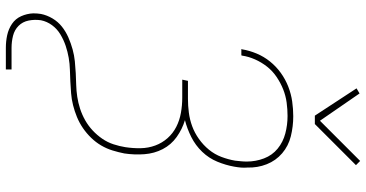

<svg xmlns="http://www.w3.org/2000/svg" viewBox="-310 -696 1221 640"><g transform="rotate(90 300.0 -375.5)"><path d="M139 215Q117 215 96.5 210.5Q76 206 59 194.5Q42 183 33.5 164Q25 145 24 124Q24 117 24.5 110.5Q25 104 26 98Q30 78 41 59.5Q52 41 68.5 28Q85 15 104.5 6.5Q124 -2 144 -7.5Q164 -13 184 -15Q204 -17 223.5 -18Q243 -19 262.5 -19.5Q282 -20 302 -23Q322 -26 342 -32.5Q362 -39 380.5 -49.5Q399 -60 414.5 -74.5Q430 -89 442 -106.5Q454 -124 460.5 -144Q467 -164 470 -183Q474 -209 473.5 -234.5Q473 -260 464.5 -283Q456 -306 440 -324Q424 -342 402.5 -353Q381 -364 356 -368.5Q331 -373 305 -373H245L249 -392H309Q332 -392 355 -395Q378 -398 400 -406Q422 -414 442.5 -428.5Q463 -443 478.5 -462Q494 -481 502.5 -503.5Q511 -526 515 -549Q516 -559 517 -568.5Q518 -578 518 -588Q518 -618 507.5 -645.5Q497 -673 475 -691Q453 -709 424.5 -716.5Q396 -724 366 -724Q344 -724 321.5 -721Q299 -718 277.5 -709.5Q256 -701 236 -687.5Q216 -674 201.5 -655.5Q187 -637 177.5 -615.5Q168 -594 165 -573L164 -570H143L144 -573Q148 -597 158 -621Q168 -645 184.5 -665.5Q201 -686 222.5 -701.5Q244 -717 268.5 -726.5Q293 -736 318 -739.5Q343 -743 367 -743Q401 -743 433.5 -735Q466 -727 490.5 -706Q515 -685 527 -654.5Q539 -624 538 -590Q539 -579 538 -568Q537 -557 535 -546Q530 -518 518.5 -490Q507 -462 485.5 -439.5Q464 -417 436 -403Q408 -389 380 -382Q410 -373 436 -354.5Q462 -336 476.5 -308Q491 -280 493.5 -247Q496 -214 491 -180Q487 -160 481 -140.5Q475 -121 464.5 -103Q454 -85 439 -69.5Q424 -54 406.5 -42Q389 -30 369.5 -22Q350 -14 330 -9Q310 -4 290.5 -2.5Q271 -1 251.5 0Q232 1 212 1.5Q192 2 172 5.5Q152 9 132.5 15.5Q113 22 94.5 33Q76 44 63.5 61Q51 78 47 98Q44 119 48 139Q52 159 65.5 172.5Q79 186 98.5 191Q118 196 139 196H211V215ZM365 -815 274 -954 291 -964 382 -832 516 -966 530 -952 393 -815Z"/></g></svg>

Font: Iosevka Thin Extended Oblique
Style: Regular
Weight: 100
Width: 7
Italic angle: -9°
Monospace: yes
Designer: Belleve Invis
Foundry: Belleve Invis
Version: Version 32.5.0; ttfautohint (v1.8.4)